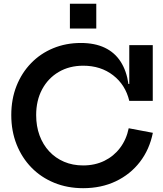

<svg xmlns="http://www.w3.org/2000/svg" viewBox="-20 -997 876 1030"><path d="M426 12.5Q341.5 12.5 270.8 -16.5Q200 -45.5 148.8 -98Q97.5 -150.5 69 -222.2Q40.5 -294 40.5 -379.5Q40.5 -465 68.5 -535.8Q96.5 -606.5 146.8 -658.2Q197 -710 265.2 -738.2Q333.5 -766.5 413.5 -766.5Q488.5 -766.5 542 -741Q595.5 -715.5 627.2 -666.2Q659 -617 669 -546.5H702.5L673.5 -456Q653 -542 586.8 -593.2Q520.5 -644.5 426.5 -644.5Q352 -644.5 295 -611Q238 -577.5 206 -517.8Q174 -458 174 -379.5Q174 -320 192.2 -270.5Q210.5 -221 244 -185Q277.5 -149 323.8 -129.2Q370 -109.5 426 -109.5Q489 -109.5 539.8 -134.2Q590.5 -159 624.2 -203.8Q658 -248.5 670.5 -309L800 -284.5Q782 -195 730.5 -128.2Q679 -61.5 601.2 -24.5Q523.5 12.5 426 12.5ZM673.5 -456V-755H799.5V-456ZM355 -977H496.5V-844H355Z"/></svg>

Font: Hepta Slab ExtraLight SemiBold
Style: Regular
Weight: 600
Version: Version 1.102